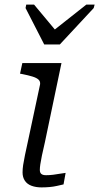

<svg xmlns="http://www.w3.org/2000/svg" viewBox="-20 -811 431 834"><path d="M172 -618H240L387 -776L391 -791H355L198 -667L239 -658L128 -791H94L91 -776ZM160 3Q136 3 117 -4Q98 -11 88 -26Q78 -41 78 -62Q78 -77 80.5 -94Q83 -111 88.5 -137.5Q94 -164 103 -205L154 -444Q156 -457 147.5 -465Q139 -473 121 -478.5Q103 -484 78 -489L67 -491L77 -537H247L175 -193Q167 -159 162 -135Q157 -111 155 -96.5Q153 -82 153 -73Q153 -61 159.5 -55.5Q166 -50 180 -50Q196 -50 211.5 -52Q227 -54 241 -56.5Q255 -59 265 -60L256 -10Q243 -7 227.5 -3.5Q212 0 195 1.5Q178 3 160 3Z"/></svg>

Font: Roboto Serif 20pt Light
Style: Italic
Weight: 300
Italic angle: -10°
Version: Version 1.007